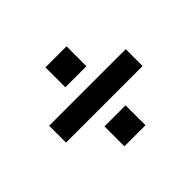

<svg xmlns="http://www.w3.org/2000/svg" viewBox="-107 -752 805 805"><g transform="rotate(-45 295.0 -350.0)"><path d="M68 -300V-400H522V-300ZM230 -116V-234H355V-116ZM230 -466V-584H355V-466Z"/></g></svg>

Font: Host Grotesk Light SemiBold
Style: Regular
Weight: 600
Version: Version 1.003